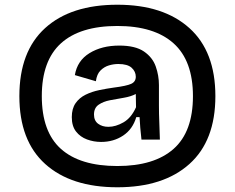

<svg xmlns="http://www.w3.org/2000/svg" viewBox="-20 -680 994 813"><path d="M477 113Q281 113 171.5 14.5Q62 -84 62 -273Q62 -462 171 -561Q280 -660 477 -660Q672 -660 782 -561Q892 -462 892 -273Q892 -84 782 14.5Q672 113 477 113ZM477 23Q633 23 715 -49.5Q797 -122 797 -273Q797 -423 715 -496.5Q633 -570 477 -570Q319 -570 238 -496.5Q157 -423 157 -273Q157 -122 238 -49.5Q319 23 477 23ZM408 -79Q377 -79 348.5 -89.5Q320 -100 302 -123Q284 -146 284 -184Q284 -220 300 -243Q316 -266 342.5 -279Q369 -292 400.5 -298.5Q432 -305 461 -309Q516 -316 535.5 -325Q555 -334 555 -355Q555 -377 537.5 -393Q520 -409 481 -409Q461 -409 441 -403Q421 -397 405.5 -381.5Q390 -366 386 -336L297 -362Q307 -423 359 -455Q411 -487 485 -487Q553 -487 589.5 -462Q626 -437 639.5 -398.5Q653 -360 653 -320V-233Q653 -198 654.5 -163.5Q656 -129 657 -89H579Q576 -115 574 -138.5Q572 -162 571 -184H557Q542 -133 501.5 -106Q461 -79 408 -79ZM439 -143Q470 -143 503 -162Q536 -181 556 -226L555 -282Q534 -271 504 -266Q474 -261 445.5 -255.5Q417 -250 397.5 -236.5Q378 -223 378 -195Q378 -169 395.5 -156Q413 -143 439 -143Z"/></svg>

Font: Bricolage Grotesque 10pt Medium
Style: Regular
Weight: 500
Designer: Mathieu Triay
Foundry: Atelier Triay
Version: Version 1.000; ttfautohint (v1.8.4.7-5d5b);gftools[0.9.32]